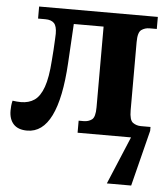

<svg xmlns="http://www.w3.org/2000/svg" viewBox="-53 -583 731 841"><g transform="rotate(5 312.5 -163.0)"><path d="M80 10Q40 10 20 -11.5Q0 -33 0 -71Q0 -81 1 -92Q2 -103 5 -115Q25 -112 42 -112Q77 -112 101.5 -129Q126 -146 141 -188Q156 -230 161 -305Q163 -326 164.5 -352Q166 -378 167 -398.5Q168 -419 168 -424Q168 -457 155.5 -470Q143 -483 117 -483H85V-536H607V-483H575Q555 -483 539.5 -472Q524 -461 524 -418V-118Q524 -75 539.5 -64Q555 -53 575 -53H617V-36L555 210H448L536 0H301V-53H323Q344 -53 359 -64Q374 -75 374 -118V-473H243L233 -300Q215 10 80 10Z"/></g></svg>

Font: Noto Serif
Style: Bold
Weight: 700
Designer: Monotype Design Team
Foundry: Monotype Imaging Inc.
Version: Version 2.014